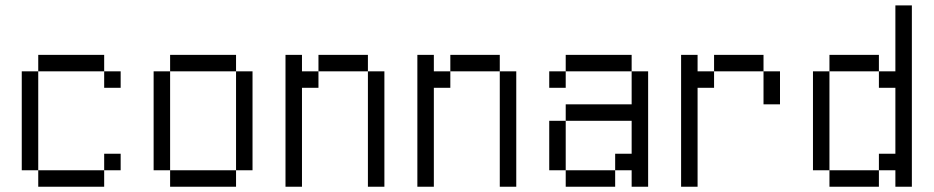

<svg xmlns="http://www.w3.org/2000/svg" viewBox="-20 -708 3540 728"><path d="M437.5 -62.5V-125H375V-62.5H125V0H375V-62.5ZM437.5 -375V-437.5H375V-375ZM125 -62.5Q125 -62.5 125 -437.5H62.5Q62.5 -437.5 62.5 -62.5ZM125 -437.5H375V-500H125Z M625 -62.5V0H875V-62.5ZM625 -62.5Q625 -62.5 625 -437.5H562.5Q562.5 -437.5 562.5 -62.5ZM875 -62.5H937.5Q937.5 -62.5 937.5 -437.5H875Q875 -437.5 875 -62.5ZM625 -437.5H875V-500H625Z M1062.5 -500Q1062.5 -500 1062.5 0H1125Q1125 0 1125 -375H1187.5V-437.5H1125V-500ZM1375 -437.5V0H1437.5V-437.5ZM1187.5 -437.5H1375V-500H1187.5Z M1562.5 -500Q1562.5 -500 1562.5 0H1625Q1625 0 1625 -375H1687.5V-437.5H1625V-500ZM1875 -437.5V0H1937.5V-437.5ZM1687.5 -437.5H1875V-500H1687.5Z M2125 -62.5V0H2312.5V-62.5ZM2125 -62.5V-250H2062.5V-62.5ZM2375 -62.5V0H2437.5V-437.5H2375Q2375 -437.5 2375 -312.5H2125V-250H2375Q2375 -250 2375 -125H2312.5V-62.5ZM2125 -437.5H2062.5V-375H2125ZM2125 -437.5H2375V-500H2125Z M2562.5 -500Q2562.5 -500 2562.5 0H2625Q2625 0 2625 -375H2687.5V-437.5H2625V-500ZM2875 -437.5Q2875 -437.5 2875 -312.5H2937.5Q2937.5 -312.5 2937.5 -437.5ZM2687.5 -437.5H2875V-500H2687.5Z M3125 -62.5V0H3312.5V-62.5ZM3125 -62.5Q3125 -62.5 3125 -437.5H3062.5Q3062.5 -437.5 3062.5 -62.5ZM3375 -62.5V0H3437.5V-687.5H3375Q3375 -687.5 3375 -437.5H3312.5V-375H3375Q3375 -375 3375 -125H3312.5V-62.5ZM3125 -437.5H3312.5V-500H3125Z"/></svg>

Font: Unifont
Style: Regular
Weight: 500
Version: Version 13.0.05